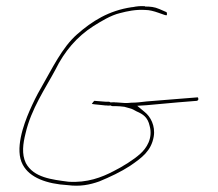

<svg xmlns="http://www.w3.org/2000/svg" viewBox="-20 -615 702 617"><path d="M53 -86C75 -44 130 -24 198 -20C237 -15 268 -21 299 -32C333 -46 369 -63 398 -82C436 -108 466 -130 474 -176C480 -211 463 -241 445 -255L421 -275L452 -277C477 -279 510 -282 551 -286L613 -291C614 -291 616 -293 617 -294C617 -295 618 -299 616 -302H613L550 -297C509 -294 476 -291 451 -289C434 -287 419 -285 402 -285C396 -284 388 -284 381 -284C373 -284 362 -286 353 -286H350C346 -287 342 -286 337 -286H335C332 -289 327 -288 322 -288H321C305 -289 294 -290 283 -291C281 -289 278 -286 275 -281C286 -279 305 -278 320 -276H324C328 -275 330 -276 334 -276H336C339 -273 345 -274 351 -274C360 -274 370 -273 378 -272H379L397 -267C405 -265 410 -262 419 -257C440 -248 455 -238 461 -210C472 -170 450 -138 431 -121C409 -101 373 -79 345 -65C307 -45 260 -27 200 -31C147 -38 88 -44 63 -91C49 -120 54 -154 62 -186C80 -265 126 -331 158 -391C187 -450 227 -497 280 -531C304 -546 336 -566 366 -573C389 -579 416 -585 447 -583C460 -583 475 -579 489 -574L509 -567C512 -567 513 -565 515 -566C518 -567 516 -576 515 -576L492 -586C476 -593 462 -594 447 -594H446V-595C432 -596 420 -595 406 -592H404C329 -581 276 -547 228 -505C179 -462 148 -395 111 -331C98 -309 86 -284 75 -259C55 -213 27 -134 53 -86ZM299 -32ZM320 -276ZM419 -257ZM447 -583V-584ZM461 -210ZM613 -302V-303Z"/></svg>

Font: Stray Cat
Style: Hl
Weight: 100
Version: Version 1.0